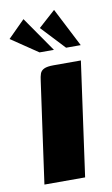

<svg xmlns="http://www.w3.org/2000/svg" viewBox="-85 -719 446 762"><g transform="rotate(-10 138.5 -338.0)"><path d="M31 0Q45 -102 59.5 -204.5Q74 -307 88 -408Q90 -425 94 -436.5Q98 -448 110.5 -454Q123 -460 149 -460H259L195 0ZM103 -520 -5 -593 63 -661 161 -520ZM210 -520 121 -615 189 -676 269 -520Z"/></g></svg>

Font: Genos Thin
Style: Bold Italic
Weight: 700
Italic angle: -8°
Version: Version 1.010